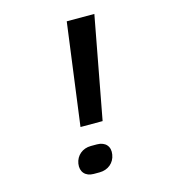

<svg xmlns="http://www.w3.org/2000/svg" viewBox="-109 -820 819 914"><g transform="rotate(-15 300.0 -362.5)"><path d="M237 -227H346L440 -730H304ZM240 5H269C311 5 343 -22 349 -61C356 -100 333 -127 291 -127H261C220 -127 188 -100 182 -61C176 -22 199 5 240 5Z"/></g></svg>

Font: JetBrains Mono
Style: Bold Italic
Weight: 558
Italic angle: -9°
Monospace: yes
Designer: Philipp Nurullin, Konstantin Bulenkov
Foundry: JetBrains
Version: Version 2.305